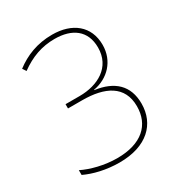

<svg xmlns="http://www.w3.org/2000/svg" viewBox="-173 -845 915 975"><g transform="rotate(-30 285.0 -357.0)"><path d="M470 -551C470 -662 390 -724 273 -724C185 -724 114 -695 55 -650L69 -629C134 -676 198 -699 273 -699C375 -699 443 -651 443 -551C443 -435 345 -384 239 -384H156V-359H239C372 -359 465 -314 465 -194C465 -85 391 -15 247 -15C173 -15 97 -35 47 -60V-32C98 -8 168 10 247 10C407 10 492 -75 492 -194C492 -300 429 -358 318 -373V-375C405 -390 470 -457 470 -551Z"/></g></svg>

Font: Noto Sans Lao Thin
Style: Regular
Weight: 100
Designer: Monotype Design Team
Foundry: Monotype Imaging Inc.
Version: Version 2.003